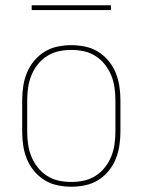

<svg xmlns="http://www.w3.org/2000/svg" viewBox="-20 -699 540 727"><path d="M250 8Q224 8 197.5 2.5Q171 -3 148.5 -17Q126 -31 109 -51.5Q92 -72 82 -96.5Q72 -121 68 -147.5Q64 -174 64 -200V-320Q64 -346 68 -372.5Q72 -399 82 -423.5Q92 -448 109 -468.5Q126 -489 148.5 -503Q171 -517 197.5 -522.5Q224 -528 250 -528Q276 -528 302.5 -522.5Q329 -517 351.5 -503Q374 -489 391 -468.5Q408 -448 418 -423.5Q428 -399 432 -372.5Q436 -346 436 -320V-200Q436 -174 432 -147.5Q428 -121 418 -96.5Q408 -72 391 -51.5Q374 -31 351.5 -17Q329 -3 302.5 2.5Q276 8 250 8ZM250 -10Q274 -10 297.5 -15Q321 -20 341.5 -33Q362 -46 377 -65Q392 -84 401 -106Q410 -128 413.5 -152Q417 -176 417 -200V-320Q417 -344 413.5 -368Q410 -392 401 -414Q392 -436 377 -455Q362 -474 341.5 -487Q321 -500 297.5 -505Q274 -510 250 -510Q226 -510 202.5 -505Q179 -500 158.5 -487Q138 -474 123 -455Q108 -436 99 -414Q90 -392 86.5 -368Q83 -344 83 -320V-200Q83 -176 86.5 -152Q90 -128 99 -106Q108 -84 123 -65Q138 -46 158.5 -33Q179 -20 202.5 -15Q226 -10 250 -10ZM100 -661V-679H400V-661Z"/></svg>

Font: Iosevka SS04 Thin
Style: Regular
Weight: 100
Monospace: yes
Designer: Belleve Invis
Foundry: Belleve Invis
Version: Version 19.0.0; ttfautohint (v1.8.4)